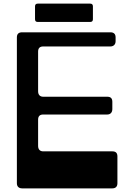

<svg xmlns="http://www.w3.org/2000/svg" viewBox="-20 -1038 740 1058"><path d="M188 -917H477C487 -917 492 -922 492 -932V-1003C492 -1013 487 -1018 477 -1018H188C178 -1018 173 -1013 173 -1003V-932C173 -922 178 -917 188 -917ZM102 0H599C618 0 627 -11 627 -28V-176C627 -195 618 -204 599 -204H218C200 -204 190 -215 190 -234V-379C190 -398 200 -407 218 -407H571C588 -407 599 -418 599 -437V-477C599 -496 590 -505 571 -505H218C200 -505 190 -516 190 -535V-754C190 -773 200 -782 218 -782H588C606 -782 617 -793 617 -811V-832C617 -851 607 -860 588 -860H102C83 -860 73 -851 73 -832V-28C73 -11 83 0 102 0Z"/></svg>

Font: OpenDyslexic3
Style: Regular
Weight: 400
Designer: Abelardo Gonzalez
Version: Version 3.001;PS 003.001;hotconv 1.0.88;makeotf.lib2.5.64775